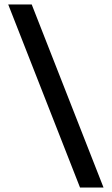

<svg xmlns="http://www.w3.org/2000/svg" viewBox="-20 -736 504 866"><path d="M123 -716 447 110H341L17 -716Z"/></svg>

Font: MedMera Sans Semibold
Style: Regular
Weight: 600
Designer: Kasper Nordkvist
Foundry: UNCUT.wtf
Version: Version 1.300